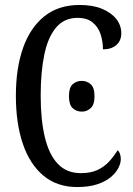

<svg xmlns="http://www.w3.org/2000/svg" viewBox="-20 -744 538 774"><path d="M291 10Q210 10 155 -36Q100 -82 72 -164.5Q44 -247 44 -358Q44 -469 73 -551Q102 -633 159 -678.5Q216 -724 301 -724Q355 -724 392.5 -708Q430 -692 449.5 -666.5Q469 -641 469 -610Q469 -580 449 -562.5Q429 -545 395 -545Q395 -577 385.5 -606Q376 -635 353.5 -653.5Q331 -672 292 -672Q240 -672 207 -634Q174 -596 159 -525.5Q144 -455 144 -358Q144 -260 161 -190Q178 -120 213.5 -83Q249 -46 306 -46Q346 -46 373.5 -59Q401 -72 420 -93Q439 -114 454 -138Q460 -134 463.5 -124Q467 -114 467 -103Q467 -86 457 -66.5Q447 -47 426 -29.5Q405 -12 371.5 -1Q338 10 291 10ZM310 -294Q288 -294 273 -308Q258 -322 258 -356Q258 -391 273 -404.5Q288 -418 310 -418Q330 -418 345.5 -404.5Q361 -391 361 -356Q361 -322 345.5 -308Q330 -294 310 -294Z"/></svg>

Font: Noto Serif ExtraCondensed
Style: Regular
Weight: 400
Width: 2
Designer: Monotype Design Team
Foundry: Monotype Imaging Inc.
Version: Version 2.013